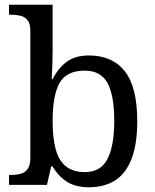

<svg xmlns="http://www.w3.org/2000/svg" viewBox="-20 -780 654 810"><path d="M355 10Q297 10 260.5 -14.5Q224 -39 202 -78H196L178 0H18V-42H26Q49 -42 67.5 -47Q86 -52 97 -67.5Q108 -83 108 -114V-650Q108 -680 96.5 -694.5Q85 -709 66.5 -713.5Q48 -718 26 -718H18V-760H202V-576Q202 -559 201.5 -532.5Q201 -506 200 -481.5Q199 -457 198 -446H202Q225 -492 261 -519Q297 -546 355 -546Q454 -546 506.5 -479.5Q559 -413 559 -269Q559 -173 535.5 -111Q512 -49 466.5 -19.5Q421 10 355 10ZM339 -54Q405 -54 433.5 -109.5Q462 -165 462 -270Q462 -377 433.5 -429.5Q405 -482 338 -482Q260 -482 231 -429.5Q202 -377 202 -269Q202 -200 214.5 -152Q227 -104 257 -79Q287 -54 339 -54Z"/></svg>

Font: Noto Serif Myanmar
Style: Regular
Weight: 400
Designer: Ben Mitchell and the Monotype Design Team
Foundry: Monotype Imaging Inc.
Version: Version 2.106